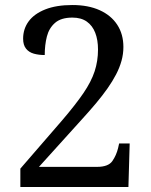

<svg xmlns="http://www.w3.org/2000/svg" viewBox="-20 -744 599 764"><path d="M61 0V-73L228 -266Q281 -328 312 -373.5Q343 -419 356.5 -460Q370 -501 370 -547Q370 -585 359 -613.5Q348 -642 325.5 -658Q303 -674 268 -674Q223 -674 199 -653Q175 -632 166.5 -598.5Q158 -565 158 -525Q134 -525 114.5 -530.5Q95 -536 83.5 -550.5Q72 -565 72 -590Q72 -629 94 -659Q116 -689 160 -706.5Q204 -724 268 -724Q331 -724 376.5 -703.5Q422 -683 446.5 -645.5Q471 -608 471 -557Q471 -529 463.5 -502Q456 -475 442 -448Q428 -421 408 -392.5Q388 -364 362 -333Q336 -302 304 -267L135 -80H366Q411 -80 427 -103Q443 -126 450 -155L454 -173H496L491 0Z"/></svg>

Font: Noto Serif Khmer
Style: Regular
Weight: 400
Designer: Danh Hong and the Monotype Design Team
Foundry: Monotype Imaging Inc.
Version: Version 2.003